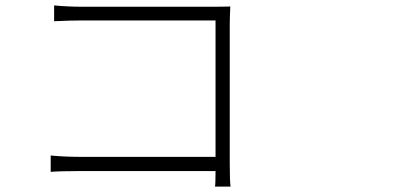

<svg xmlns="http://www.w3.org/2000/svg" viewBox="-20 -691 1540 712"><path d="M835 1H777.3Q779.3 -10.7 779.3 -56.6H272.5Q203.1 -56.6 168 -53.7V-114.3Q221.7 -109.4 271.5 -109.4H779.3V-615.2H283.2Q245.1 -615.2 180.7 -612.3V-670.9Q232.4 -666 282.2 -666H766.6Q811.5 -666 834 -667Q832 -624 832 -598.6V-83Q832 -19.5 835 1Z"/></svg>

Font: Bpmf Zihi Sans Light
Style: Light
Weight: 300
Foundry: But Ko
Version: Version 1.320